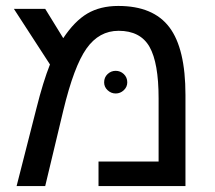

<svg xmlns="http://www.w3.org/2000/svg" viewBox="-20 -629 727 649"><path d="M379.9 -608.9C339.2 -608.9 304.4 -600.3 275.4 -583.3C246.4 -566.2 219.2 -538.4 193.8 -500L132.8 -599.1H26.9L148.9 -411.1C133.6 -372.7 118.3 -323.1 103 -262.2L36.1 0H132.8L193.8 -254.9C217.9 -355.1 244.1 -425.2 272.5 -465.1C300.8 -505 336.9 -524.9 380.9 -524.9C430 -524.9 464.8 -506.8 485.4 -470.7C505.9 -434.6 516.1 -376.6 516.1 -296.9V-83H313V0H606.9V-308.1C606.9 -412.6 588.8 -488.9 552.5 -536.9C516.2 -584.9 458.7 -608.9 379.9 -608.9ZM332 -350.6C332 -340.2 335.9 -331.3 343.8 -324C351.6 -316.7 360.7 -313 371.1 -313C381.5 -313 390.6 -316.7 398.4 -324C406.2 -331.3 410.2 -340.2 410.2 -350.6C410.2 -362 406.2 -371.3 398.4 -378.7C390.6 -386 381.5 -389.6 371.1 -389.6C360.7 -389.6 351.6 -386 343.8 -378.7C335.9 -371.3 332 -362 332 -350.6Z"/></svg>

Font: Arimo
Style: Regular
Weight: 400
Designer: Steve Matteson
Foundry: Monotype Imaging Inc.
Version: Version 1.32